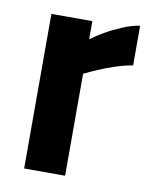

<svg xmlns="http://www.w3.org/2000/svg" viewBox="-65 -564 485 614"><g transform="rotate(10 177.5 -257.0)"><path d="M55 0V-502H188V-443Q205 -456 230 -470.5Q255 -485 284.5 -497.5Q314 -510 341 -514V-385Q315 -381 286 -371.5Q257 -362 231.5 -351Q206 -340 188 -331V0Z"/></g></svg>

Font: Cairo Play
Style: Bold
Weight: 700
Version: Version 3.119